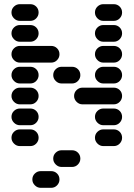

<svg xmlns="http://www.w3.org/2000/svg" viewBox="-20 -710 640 920"><path d="M435 -50Q435 -34 447 -22Q459 -10 475 -10H525Q542 -10 553.5 -22Q565 -34 565 -50Q565 -67 553.5 -78.5Q542 -90 525 -90H475Q459 -90 447 -78.5Q435 -67 435 -50ZM35 -50Q35 -34 47 -22Q59 -10 75 -10H125Q142 -10 153.5 -22Q165 -34 165 -50Q165 -67 153.5 -78.5Q142 -90 125 -90H75Q59 -90 47 -78.5Q35 -67 35 -50ZM435 -150Q435 -134 447 -122Q459 -110 475 -110H525Q542 -110 553.5 -122Q565 -134 565 -150Q565 -167 553.5 -178.5Q542 -190 525 -190H475Q459 -190 447 -178.5Q435 -167 435 -150ZM35 -150Q35 -134 47 -122Q59 -110 75 -110H125Q142 -110 153.5 -122Q165 -134 165 -150Q165 -167 153.5 -178.5Q142 -190 125 -190H75Q59 -190 47 -178.5Q35 -167 35 -150ZM335 -250Q335 -234 347 -222Q359 -210 375 -210H525Q542 -210 553.5 -222Q565 -234 565 -250Q565 -267 553.5 -278.5Q542 -290 525 -290H375Q359 -290 347 -278.5Q335 -267 335 -250ZM35 -250Q35 -234 47 -222Q59 -210 75 -210H125Q142 -210 153.5 -222Q165 -234 165 -250Q165 -267 153.5 -278.5Q142 -290 125 -290H75Q59 -290 47 -278.5Q35 -267 35 -250ZM435 -350Q435 -334 447 -322Q459 -310 475 -310H525Q542 -310 553.5 -322Q565 -334 565 -350Q565 -367 553.5 -378.5Q542 -390 525 -390H475Q459 -390 447 -378.5Q435 -367 435 -350ZM235 -350Q235 -334 247 -322Q259 -310 275 -310H325Q342 -310 353.5 -322Q365 -334 365 -350Q365 -367 353.5 -378.5Q342 -390 325 -390H275Q259 -390 247 -378.5Q235 -367 235 -350ZM35 -350Q35 -334 47 -322Q59 -310 75 -310H125Q142 -310 153.5 -322Q165 -334 165 -350Q165 -367 153.5 -378.5Q142 -390 125 -390H75Q59 -390 47 -378.5Q35 -367 35 -350ZM435 -450Q435 -434 447 -422Q459 -410 475 -410H525Q542 -410 553.5 -422Q565 -434 565 -450Q565 -467 553.5 -478.5Q542 -490 525 -490H475Q459 -490 447 -478.5Q435 -467 435 -450ZM35 -450Q35 -434 47 -422Q59 -410 75 -410H225Q242 -410 253.5 -422Q265 -434 265 -450Q265 -467 253.5 -478.5Q242 -490 225 -490H75Q59 -490 47 -478.5Q35 -467 35 -450ZM435 -550Q435 -534 447 -522Q459 -510 475 -510H525Q542 -510 553.5 -522Q565 -534 565 -550Q565 -567 553.5 -578.5Q542 -590 525 -590H475Q459 -590 447 -578.5Q435 -567 435 -550ZM35 -550Q35 -534 47 -522Q59 -510 75 -510H125Q142 -510 153.5 -522Q165 -534 165 -550Q165 -567 153.5 -578.5Q142 -590 125 -590H75Q59 -590 47 -578.5Q35 -567 35 -550ZM435 -650Q435 -634 447 -622Q459 -610 475 -610H525Q542 -610 553.5 -622Q565 -634 565 -650Q565 -667 553.5 -678.5Q542 -690 525 -690H475Q459 -690 447 -678.5Q435 -667 435 -650ZM35 -650Q35 -634 47 -622Q59 -610 75 -610H125Q142 -610 153.5 -622Q165 -634 165 -650Q165 -667 153.5 -678.5Q142 -690 125 -690H75Q59 -690 47 -678.5Q35 -667 35 -650ZM135 150Q135 166 147 178Q159 190 175 190H225Q242 190 253.5 178Q265 166 265 150Q265 133 253.5 121.5Q242 110 225 110H175Q159 110 147 121.5Q135 133 135 150ZM235 50Q235 66 247 78Q259 90 275 90H325Q342 90 353.5 78Q365 66 365 50Q365 33 353.5 21.5Q342 10 325 10H275Q259 10 247 21.5Q235 33 235 50Z"/></svg>

Font: Matrix Sans Raster
Style: Regular
Weight: 400
Designer: Brad Neil
Version: Version 1.100